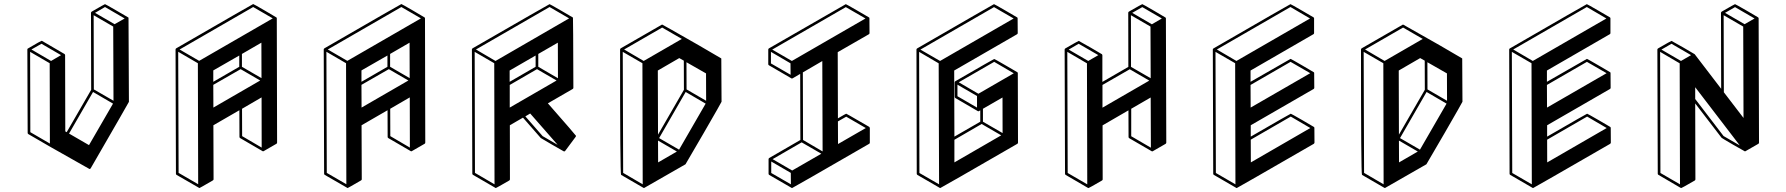

<svg xmlns="http://www.w3.org/2000/svg" viewBox="-20 -854 8829 949"><path d="M422.4 -18.6 230 -127.4 119.6 -191.4Q116.7 -193.4 116.7 -197.3L115.2 -609.4Q115.2 -613.8 118.7 -614.7Q183.1 -652.3 185.1 -652.3L188.5 -651.4Q298.3 -587.4 299.1 -586.9Q299.8 -586.4 300 -585.9Q300.3 -585.4 300.5 -584.7Q300.8 -584 301.3 -584V-582.5H301.8L302.7 -204.6L309.6 -200.7L430.7 -410.2L429.7 -791Q430.2 -794.4 433.1 -796.4Q497.1 -833.5 499 -833.5Q501 -833.5 557.1 -800.8Q613.3 -768.1 613.8 -767.8Q614.3 -767.6 614.5 -767.1Q614.7 -766.6 615.2 -766.4Q615.7 -766.1 617.2 -350.6Q617.2 -349.1 428.2 -22Q425.8 -18.6 422.4 -18.6ZM546.4 -734.4 596.2 -762.7 499 -819.3 449.7 -790.5ZM541 -356 539.6 -722.7 442.9 -778.8 443.8 -412.1ZM419.9 -136.7 538.6 -341.8 439.9 -399.4 321.3 -193.8ZM226.6 -144.5 225.6 -541.5 128.9 -597.7 129.9 -200.7ZM232.4 -552.7 281.7 -581.5 185.1 -637.7 135.3 -609.4Z M1034.2 -449.7 1162.6 -523.9V-579.6L1034.2 -505.9ZM1034.7 -322.3 1266.1 -456.1 1169.4 -512.2 1034.2 -434.6ZM1272.5 -467.8 1272 -643.1 1175.8 -587.4V-523.9ZM966.3 75.2 963.9 74.7Q963.9 74.2 963.4 74.2L852.5 10.3Q849.6 8.3 849.6 4.4L847.7 -609.9Q848.1 -613.3 851.1 -615.2Q1229.5 -834 1231.4 -834Q1233.4 -834 1289.6 -801.3L1345.7 -768.1L1346.7 -767.6L1348.1 -764.2L1349.6 -149.4Q1349.6 -145.5 1346.7 -143.6L1282.2 -106.4H1278.8L1167 -171.4Q1163.6 -173.3 1163.6 -177.2L1163.1 -309.1L1034.7 -234.9L1035.6 32.2Q1035.6 35.6 1032.2 37.6Q967.8 75.2 966.3 75.2ZM959.5 56.6 958 -541.5 860.8 -598.1 862.8 0.5ZM964.4 -553.2 1328.1 -763.2 1231.4 -819.3 867.7 -609.4ZM1273.4 -124.5 1272.9 -372.6 1176.3 -316.4 1176.8 -181.2Z M1766.6 -449.7 1895 -523.9V-579.6L1766.6 -505.9ZM1767.1 -322.3 1998.5 -456.1 1901.9 -512.2 1766.6 -434.6ZM2004.9 -467.8 2004.4 -643.1 1908.2 -587.4V-523.9ZM1698.7 75.2 1696.3 74.7Q1696.3 74.2 1695.8 74.2L1585 10.3Q1582 8.3 1582 4.4L1580.1 -609.9Q1580.6 -613.3 1583.5 -615.2Q1961.9 -834 1963.9 -834Q1965.8 -834 2022 -801.3L2078.1 -768.1L2079.1 -767.6L2080.6 -764.2L2082 -149.4Q2082 -145.5 2079.1 -143.6L2014.6 -106.4H2011.2L1899.4 -171.4Q1896 -173.3 1896 -177.2L1895.5 -309.1L1767.1 -234.9L1768.1 32.2Q1768.1 35.6 1764.6 37.6Q1700.2 75.2 1698.7 75.2ZM1691.9 56.6 1690.4 -541.5 1593.3 -598.1 1595.2 0.5ZM1696.8 -553.2 2060.5 -763.2 1963.9 -819.3 1600.1 -609.4ZM2005.9 -124.5 2005.4 -372.6 1908.7 -316.4 1909.2 -181.2Z M2431.2 75.2H2429.2Q2429.2 74.7 2428.5 74.5Q2427.7 74.2 2317.9 10.3Q2314.5 8.3 2314.5 4.4L2312.5 -609.9Q2313 -613.3 2315.9 -615.2Q2694.3 -833.5 2696.3 -833.5Q2698.2 -833.5 2754.2 -801Q2810.1 -768.6 2810.5 -768.1H2811L2812 -766.1Q2813 -766.1 2814 -419.9Q2814 -416 2810.5 -414.1L2688 -343.3Q2826.7 -185.1 2827.1 -182.6Q2827.1 -180.2 2825.7 -178.2L2773.4 -107.9H2772.9Q2772.9 -106.9 2772 -106.4Q2771 -106 2769.5 -106V-105.5Q2767.6 -106 2766.1 -106.2Q2764.6 -106.4 2709.2 -138.7Q2653.8 -170.9 2652.8 -171.9L2564.9 -272.5L2500 -234.9L2500.5 32.2Q2500.5 36.1 2497.1 38.1Q2433.1 75.2 2431.2 75.2ZM2424.3 57.1 2422.9 -541.5 2326.2 -597.7 2327.6 0.5ZM2429.2 -552.7 2793 -763.2 2696.3 -819.3 2332.5 -609.4ZM2736.3 -138.2 2600.6 -293 2576.7 -278.8 2662.1 -181.2ZM2499 -449.7 2627.4 -523.9V-579.6L2499 -505.4ZM2499.5 -322.3 2731 -456.1 2634.3 -512.2 2499.5 -434.1ZM2737.8 -467.3 2737.3 -643.1 2640.6 -587.4V-523.9Z M3232.4 -188.5 3360.4 -410.2 3359.9 -554.2 3337.4 -566.9 3231.4 -505.4ZM3232.9 -51.3 3325.7 -105 3232.4 -159.2ZM3336.4 -114.3 3467.8 -341.8 3369.1 -399.4 3237.8 -171.4ZM3470.2 -356 3469.7 -491.2 3373 -546.4 3373.5 -412.1ZM3163.6 75.2Q3162.1 75.2 3160.9 74.7Q3159.7 74.2 3049.8 10.3Q3044.9 7.3 3044.9 -609.4Q3045.4 -613.3 3048.3 -615.2Q3250.5 -731.9 3251.5 -732.2Q3252.4 -732.4 3253.4 -732.4Q3254.9 -732.4 3432.6 -630.9Q3543.5 -566.4 3543.9 -565.9Q3544.4 -565.4 3545.2 -564.7Q3545.9 -564 3546.4 -351.1Q3546.4 -349.1 3458 -196Q3369.6 -43 3368.2 -42Q3165 75.2 3163.6 75.2ZM3156.7 57.1 3155.3 -541.5 3058.1 -597.7 3060.1 0.5ZM3161.6 -552.7 3350.1 -661.6 3252.9 -717.8 3064.9 -609.4Z M3895.5 75.2H3893.6L3782.2 10.7Q3778.8 8.8 3778.8 4.9V-67.9Q3779.3 -71.3 3782.2 -73.2L3936 -162.1L3935.1 -488.8L3897.5 -466.8Q3896.5 -466.8 3896 -466.3H3892.1Q3892.1 -466.8 3891.6 -466.8H3890.6V-467.3L3780.8 -531.2Q3777.3 -533.2 3777.3 -536.6V-609.4Q3777.8 -612.8 3780.3 -614.7Q4159.2 -833.5 4160.6 -833.5Q4162.6 -833.5 4218.8 -800.8L4274.9 -768.1L4275.4 -767.6H4275.9L4276.4 -766.6Q4276.4 -766.1 4276.9 -766.1V-765.1Q4277.3 -765.1 4277.3 -763.7V-763.2Q4277.8 -763.2 4277.8 -690.4Q4277.8 -686.5 4274.4 -684.6L4120.6 -596.2L4121.6 -269Q4160.6 -292 4162.6 -292Q4164.1 -292 4220.2 -259.3Q4276.4 -226.6 4276.9 -226.6V-226.1L4278.3 -224.6L4278.8 -222.2L4279.3 -221.2V-148.9Q4279.3 -145 4275.9 -143.1Q3897.9 75.2 3895.5 75.2ZM4122.1 -142.1 4259.3 -221.2 4162.6 -277.3 4121.6 -253.9ZM3887.7 -484.4 3887.2 -541 3790.5 -597.7V-540.5ZM3894 -552.7 4257.8 -762.7 4160.6 -818.8 3796.9 -608.9ZM3889.2 57.1 3888.7 0.5 3792 -55.7V1ZM3895.5 -11.2 4039.6 -94.2 3942.4 -150.4 3798.8 -67.4ZM4045.9 -105.5 4044.4 -552.2 3948.2 -496.1 3949.2 -162.1Z M4627.9 75.2H4626L4514.6 10.7Q4511.7 8.8 4511.2 4.9L4509.8 -609.4Q4510.3 -612.8 4513.2 -614.7Q4891.6 -833.5 4893.1 -833.5Q4895 -833.5 4951.2 -800.8L5007.3 -768.1L5007.8 -767.6H5008.3L5008.8 -766.6Q5008.8 -766.1 5009.3 -766.1V-765.1Q5009.8 -765.1 5009.8 -763.7V-763.2Q5010.3 -763.2 5010.3 -690.4Q5010.3 -686.5 5006.8 -684.6L4696.3 -505.4L4697.3 -178.7L4825.2 -252.4V-308.6L4817.4 -304.2H4814L4702.6 -369.1Q4699.2 -371.1 4699.2 -375L4698.7 -447.3Q4699.2 -447.3 4699.2 -447.8Q4699.2 -451.2 4702.1 -452.6Q4892.1 -562.5 4894 -562.5Q4896 -562.5 4951.9 -530Q5007.8 -497.6 5008.3 -497.1L5008.8 -496.6Q5009.3 -496.6 5009.3 -496.1L5009.8 -495.1H5010.3V-494.6L5010.7 -492.7L5011.7 -148.9Q5011.7 -145 5008.3 -143.1Q4630.4 75.2 4627.9 75.2ZM4809.1 -322.3V-379.4L4712.4 -435.5V-378.4ZM4815.9 -390.6 4990.7 -491.7 4894 -548.3 4718.8 -447.3ZM4697.3 -51.3 4928.7 -185.1 4832 -241.2 4697.3 -163.1ZM4935.5 -196.3 4935.1 -372.1 4838.4 -316.4V-252.4ZM4621.6 57.1 4619.6 -541 4522.9 -597.7 4524.4 1ZM4626.5 -552.7 4990.2 -762.7 4893.1 -818.8 4529.3 -608.9Z M5360.8 75.2H5358.9L5357.9 74.7H5357.4L5247.6 10.7Q5244.1 8.8 5244.1 4.9L5242.2 -609.4Q5242.7 -612.8 5245.6 -614.7Q5310.1 -651.9 5312 -651.9Q5313.5 -651.9 5369.6 -619.4Q5425.8 -586.9 5425.8 -586.4L5426.8 -585.9V-585.4L5427.7 -584.5L5428.2 -582L5428.7 -581.5V-449.2L5557.1 -523.4L5556.6 -791Q5556.6 -794.4 5559.6 -796.4Q5624 -833.5 5626 -833.5Q5627.9 -833.5 5684.1 -800.8L5740.2 -767.6L5741.2 -767.1V-766.6L5742.7 -764.6L5744.6 -148.9Q5744.1 -145 5741.2 -143.1L5676.8 -106Q5673.3 -106 5672.6 -106.2Q5671.9 -106.4 5671.9 -106.9L5561.5 -170.9Q5558.1 -172.9 5558.1 -176.8L5557.6 -308.6L5429.7 -234.4L5430.2 32.7Q5430.2 36.1 5426.8 38.1Q5363.3 75.2 5360.8 75.2ZM5673.3 -733.9 5722.7 -762.7 5626 -818.8 5576.2 -790.5ZM5667.5 -467.3 5666.5 -722.7 5569.8 -778.8 5570.3 -523.4ZM5429.2 -321.8 5660.6 -455.6 5564 -511.7 5429.2 -434.1ZM5354 57.1 5352.5 -541 5255.4 -597.7 5257.3 1ZM5358.9 -552.7 5408.7 -581.5 5311.5 -637.7 5262.2 -608.9ZM5668.5 -124 5667.5 -372.1 5571.3 -316.4V-180.7Z M6093.3 75.2H6091.3L5979.5 10.3Q5976.6 8.3 5976.6 4.9L5974.6 -609.9Q5975.1 -613.3 5978 -614.7Q6356.4 -833.5 6358.4 -833.5Q6360.4 -833.5 6416.3 -801Q6472.2 -768.6 6472.7 -768.1L6473.6 -767.1V-766.6Q6474.1 -766.6 6474.1 -766.4Q6474.1 -766.1 6474.6 -765.6L6475.1 -763.7V-690.4Q6475.1 -687 6472.2 -685.1L6161.1 -505.4V-449.7Q6357.4 -563 6358.9 -563Q6360.8 -563 6417 -530.3Q6473.1 -497.6 6473.6 -497.1Q6474.1 -497.1 6474.1 -496.6V-496.1H6474.6V-495.6H6475.1L6475.6 -492.7Q6476.1 -492.7 6476.1 -419.9Q6476.1 -416 6472.7 -414.1L6162.1 -234.9V-178.7Q6357.9 -292 6359.9 -292Q6361.8 -292 6418.5 -259.3L6474.1 -226.6L6475.1 -225.6V-225.1H6475.6L6476.1 -224.1L6476.6 -222.2L6477.1 -148.9Q6476.6 -145.5 6473.6 -143.1Q6095.2 75.2 6093.3 75.2ZM6162.6 -51.3 6456.5 -221.2 6359.9 -277.8 6162.1 -163.6ZM6161.6 -322.3 6456.1 -492.2 6358.9 -548.3 6161.1 -434.1ZM6086.4 57.1 6085 -541.5 5987.8 -597.7 5989.7 1ZM6091.3 -552.7 6455.1 -762.7 6358.4 -819.3 5994.6 -609.4Z M6894.5 -188.5 7022.5 -410.2 7022 -554.2 6999.5 -566.9 6893.6 -505.4ZM6895 -51.3 6987.8 -105 6894.5 -159.2ZM6998.5 -114.3 7129.9 -341.8 7031.2 -399.4 6899.9 -171.4ZM7132.3 -356 7131.8 -491.2 7035.2 -546.4 7035.6 -412.1ZM6825.7 75.2Q6824.2 75.2 6823 74.7Q6821.8 74.2 6711.9 10.3Q6707 7.3 6707 -609.4Q6707.5 -613.3 6710.4 -615.2Q6912.6 -731.9 6913.6 -732.2Q6914.6 -732.4 6915.5 -732.4Q6917 -732.4 7094.7 -630.9Q7205.6 -566.4 7206.1 -565.9Q7206.5 -565.4 7207.3 -564.7Q7208 -564 7208.5 -351.1Q7208.5 -349.1 7120.1 -196Q7031.7 -43 7030.3 -42Q6827.1 75.2 6825.7 75.2ZM6818.8 57.1 6817.4 -541.5 6720.2 -597.7 6722.2 0.5ZM6823.7 -552.7 7012.2 -661.6 6915 -717.8 6727.1 -609.4Z M7558.1 75.2H7556.2L7444.3 10.3Q7441.4 8.3 7441.4 4.9L7439.5 -609.9Q7439.9 -613.3 7442.9 -614.7Q7821.3 -833.5 7823.2 -833.5Q7825.2 -833.5 7881.1 -801Q7937 -768.6 7937.5 -768.1L7938.5 -767.1V-766.6Q7939 -766.6 7939 -766.4Q7939 -766.1 7939.5 -765.6L7939.9 -763.7V-690.4Q7939.9 -687 7937 -685.1L7626 -505.4V-449.7Q7822.3 -563 7823.7 -563Q7825.7 -563 7881.8 -530.3Q7938 -497.6 7938.5 -497.1Q7939 -497.1 7939 -496.6V-496.1H7939.5V-495.6H7939.9L7940.4 -492.7Q7940.9 -492.7 7940.9 -419.9Q7940.9 -416 7937.5 -414.1L7627 -234.9V-178.7Q7822.8 -292 7824.7 -292Q7826.7 -292 7883.3 -259.3L7939 -226.6L7939.9 -225.6V-225.1H7940.4L7940.9 -224.1L7941.4 -222.2L7941.9 -148.9Q7941.4 -145.5 7938.5 -143.1Q7560.1 75.2 7558.1 75.2ZM7627.4 -51.3 7921.4 -221.2 7824.7 -277.8 7627 -163.6ZM7626.5 -322.3 7920.9 -492.2 7823.7 -548.3 7626 -434.1ZM7551.3 57.1 7549.8 -541.5 7452.6 -597.7 7454.6 1ZM7556.2 -552.7 7919.9 -762.7 7823.2 -819.3 7459.5 -609.4Z M8290.5 75.2Q8288.6 75.2 8288.1 74.7H8287.1L8177.2 10.3Q8173.8 8.3 8173.8 4.9L8171.9 -609.4Q8172.4 -612.8 8175.3 -614.7Q8239.7 -651.9 8241.7 -651.9Q8243.2 -651.9 8299.3 -619.6L8355 -586.9H8355.5L8356.9 -585.4L8487.3 -415L8486.3 -791Q8486.8 -794.4 8489.7 -796.4Q8553.7 -833.5 8555.7 -833.5Q8557.6 -833.5 8614.3 -800.8L8669.9 -768.1L8670.9 -767.1V-766.6Q8671.9 -766.6 8671.9 -765.6L8672.4 -763.7L8674.3 -148.9Q8674.3 -145 8670.9 -143.1L8606.9 -106.4L8605 -106H8603.5V-106.4Q8602.1 -106.4 8546.1 -138.9Q8490.2 -171.4 8489.3 -172.9L8358.9 -342.8L8359.9 32.2Q8359.9 36.1 8356.9 38.1Q8293 75.2 8290.5 75.2ZM8603 -734.4 8652.3 -762.7 8555.7 -818.8 8506.3 -790.5ZM8597.7 -271 8596.2 -722.7 8499.5 -778.8 8500.5 -397.9ZM8283.7 57.1 8282.2 -541 8185.5 -597.7 8187 1ZM8288.6 -552.7 8338.4 -581.5 8241.7 -637.7 8191.9 -608.9ZM8579.1 -135.3 8358.9 -422.9V-364.7L8499 -181.6Z"/></svg>

Font: 3D Isometric
Style: Bold
Weight: 700
Designer: GGBotNet
Foundry: GGBotNet
Version: 1.14